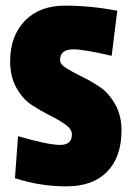

<svg xmlns="http://www.w3.org/2000/svg" viewBox="-20 -651 467 681"><path d="M396 -613 376 -453Q277 -476 240 -476Q193 -476 193 -438Q193 -423 215.5 -409Q238 -395 270 -379.5Q302 -364 334 -342.5Q366 -321 388.5 -281Q411 -241 411 -189Q411 -94 360 -42Q309 10 215.5 10Q122 10 33 -19L44 -168Q151 -137 193 -137Q235 -137 235 -174Q235 -193 212.5 -209Q190 -225 158 -241Q126 -257 93.5 -278Q61 -299 38.5 -339Q16 -379 16 -434Q16 -523 68 -577Q120 -631 210.5 -631Q301 -631 396 -613Z"/></svg>

Font: Passion One
Style: Regular
Weight: 400
Designer: Alejandro Lo Celso
Foundry: Fontstage
Version: Version 1.001